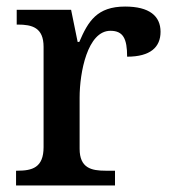

<svg xmlns="http://www.w3.org/2000/svg" viewBox="-20 -566 525 586"><path d="M29 0H331V-45H302C259 -45 223 -53 223 -112V-268C223 -345 247 -472 317 -472C356 -472 368 -448 368 -393C439 -393 470 -422 470 -469C470 -517 436 -546 362 -546C276 -546 249 -501 222 -438H217L197 -536H31V-491H34C78 -491 113 -482 113 -423V-117C113 -54 78 -45 33 -45H29Z"/></svg>

Font: Noto Serif Georgian Medium
Style: Regular
Weight: 500
Designer: Monotype Design Team, Akaki Razmadze
Foundry: Google LLC
Version: Version 2.003